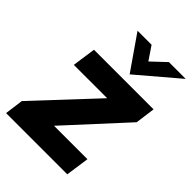

<svg xmlns="http://www.w3.org/2000/svg" viewBox="-206 -791 885 885"><g transform="rotate(45 236.0 -348.5)"><path d="M-1 0H398L414.5 -115H196.5L454.5 -396L467.5 -493H79L62.5 -378H280L11 -90.5ZM159 -697 275.5 -529 473 -697H363.5L294.5 -632L250.5 -697Z"/></g></svg>

Font: HK Grotesk ExtraBold
Style: Italic
Weight: 800
Italic angle: -16°
Designer: Alfredo Marco Pradil
Foundry: Hanken Design Co.
Version: Version 3.001;FEAKit 1.0